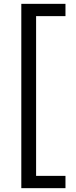

<svg xmlns="http://www.w3.org/2000/svg" viewBox="-20 -813 398 1000"><path d="M91 167V-793H321V-729H168V103H321V167Z"/></svg>

Font: Mona Sans
Style: Regular
Weight: 400
Designer: Deni Anggara
Foundry: GitHub
Version: Version 2.000;Glyphs 3.2.3 (3260)